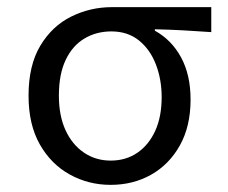

<svg xmlns="http://www.w3.org/2000/svg" viewBox="-20 -506 640 538"><path d="M290 12Q228 12 175.5 -17Q123 -46 91.5 -101.5Q60 -157 60 -238Q60 -323 93 -378Q126 -433 179.5 -459.5Q233 -486 294 -486H572V-416Q530 -419 493 -421Q456 -423 414 -424V-420Q461 -394 487.5 -345Q514 -296 514 -227Q514 -152 484 -98.5Q454 -45 403.5 -16.5Q353 12 290 12ZM290 -56Q333 -56 365 -78Q397 -100 415 -139.5Q433 -179 433 -234Q433 -283 417 -325Q401 -367 369.5 -392.5Q338 -418 292 -418Q250 -418 216.5 -398Q183 -378 164 -338Q145 -298 145 -238Q145 -182 163.5 -141.5Q182 -101 215 -78.5Q248 -56 290 -56Z"/></svg>

Font: Source Code Pro
Style: Regular
Weight: 400
Monospace: yes
Designer: Paul D. Hunt, Teo Tuominen
Foundry: Adobe Systems Incorporated
Version: Version 1.018;hotconv 1.0.116;makeotfexe 2.5.65601